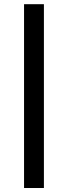

<svg xmlns="http://www.w3.org/2000/svg" viewBox="-20 -794 332 938"><path d="M97.5 124.5V-773.5H194.5V124.5Z"/></svg>

Font: Betinya Sans Medium
Style: Regular
Weight: 500
Designer: Jonathan Pinhorn
Version: Version 2.001;December 9, 2019;FontCreator 12.0.0.2547 64-bi